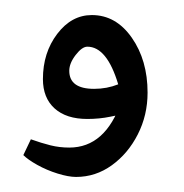

<svg xmlns="http://www.w3.org/2000/svg" viewBox="-20 -209 245 255"><path d="M81 26Q71 26 56.5 21.5Q42 17 29.5 10Q17 3 11 -3L21 -24Q35 -19 47 -16Q59 -13 72 -13Q120 -13 141 -74V-57Q141 -57 126.5 -54Q112 -51 96 -51Q68 -51 52.5 -65Q37 -79 37 -104Q37 -139 56 -164Q75 -189 102 -189Q134 -189 155 -159Q176 -129 176 -86Q176 -56 163 -30.5Q150 -5 128.5 10.5Q107 26 81 26ZM105 -91Q122 -91 137 -97Q122 -147 96 -147Q89 -147 80.5 -136Q72 -125 72 -115Q72 -91 105 -91Z"/></svg>

Font: Noto Naskh Arabic
Style: Regular
Weight: 400
Designer: Monotype Design Team, David Williams, Mohamad Dakak and Nizar Qandah
Foundry: Monotype Imaging Inc.
Version: Version 2.013